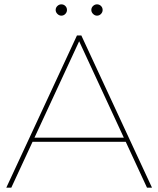

<svg xmlns="http://www.w3.org/2000/svg" viewBox="-20 -863 728 883"><path d="M334 -700H354L679 0H656L339 -684H349L32 0H9ZM126 -230H561L571 -211H116ZM400 -817Q400 -828 408 -835.5Q416 -843 426 -843Q437 -843 444.5 -835.5Q452 -828 452 -817Q452 -807 444.5 -799Q437 -791 426 -791Q416 -791 408 -799Q400 -807 400 -817ZM236 -817Q236 -828 244 -835.5Q252 -843 262 -843Q273 -843 280.5 -835.5Q288 -828 288 -817Q288 -807 280.5 -799Q273 -791 262 -791Q252 -791 244 -799Q236 -807 236 -817Z"/></svg>

Font: iiserrat Thin
Style: Regular
Weight: 100
Designer: Akira Ohta
Foundry: Akira Ohta
Version: Version 1.200;Glyphs 3.3.1 (3343)